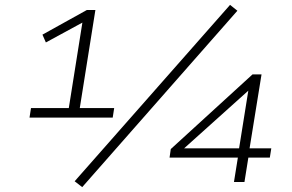

<svg xmlns="http://www.w3.org/2000/svg" viewBox="-20 -746 1196 787"><path d="M101 -264 107 -303H262L320 -668L341 -666L168 -572L154 -604L336 -705H371L307 -303H448L442 -264ZM317 21 286 -3 923 -726 953 -702ZM939 0 955 -100H675L680 -135L1015 -441H1052L1003 -138H1092L1086 -100H998L982 0ZM960 -138 1000 -388H1013L718 -123V-138Z"/></svg>

Font: Nunito Sans 10pt Expanded ExtraLight
Style: Italic
Weight: 250
Width: 7
Italic angle: -9°
Designer: Vernon Adams
Foundry: Vernon Adams
Version: Version 3.101;gftools[0.9.27]